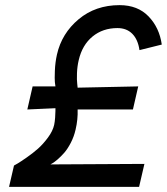

<svg xmlns="http://www.w3.org/2000/svg" viewBox="-20 -724 647 744"><path d="M15.1 0 34.2 -82.5Q39.6 -85.4 48.8 -90.8Q58.1 -96.2 82.8 -113.3Q107.4 -130.4 127.2 -147.9Q147 -165.5 165.8 -190.9Q184.6 -216.3 189.9 -240.2Q192.4 -252 193.6 -268.1Q194.8 -284.2 194.8 -294.4V-304.7L85.9 -299.8L106.4 -389.2H194.8Q193.8 -395 192.6 -406Q191.4 -417 192.6 -449.5Q193.8 -481.9 200.7 -512.7Q219.2 -594.7 284.7 -649.4Q350.1 -704.1 443.4 -704.1Q513.7 -704.1 555.7 -660.4Q597.7 -616.7 606.9 -551.3L520.5 -529.8Q514.6 -570.8 492.7 -593Q470.7 -615.2 435.1 -615.2Q378.4 -615.2 338.6 -582.5Q298.8 -549.8 285.2 -491.7Q279.3 -467.3 278.3 -440.4Q277.3 -413.6 279.3 -398.9L280.8 -384.3L515.6 -389.2L495.1 -299.8H280.8Q282.2 -261.2 272.9 -221.7Q266.6 -194.3 254.2 -170.4Q241.7 -146.5 228.8 -131.8Q215.8 -117.2 203.4 -106.4Q190.9 -95.7 183.1 -91.3L175.3 -86.9L539.6 -88.9L519 0Z"/></svg>

Font: HK Grotesk SemiBold Italic
Style: Regular
Weight: 600
Italic angle: -13°
Designer: Alfredo Marco Pradil and Stefan Peev
Foundry: Hanken Design Co.
Version: Version 1.000;PS 001.000;hotconv 1.0.88;makeotf.lib2.5.64775